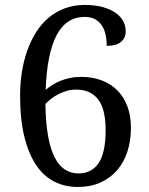

<svg xmlns="http://www.w3.org/2000/svg" viewBox="-20 -744 599 774"><path d="M321.8 -675.8Q246.6 -675.8 208 -601.8Q169.4 -527.8 164.1 -381.8Q176.3 -392.1 191.2 -401.6Q206.1 -411.1 223.6 -418.2Q241.2 -425.3 262 -429.7Q282.7 -434.1 307.1 -434.1Q353 -434.1 390.1 -419.9Q427.2 -405.8 453.4 -379.4Q479.5 -353 493.7 -314.9Q507.8 -276.9 507.8 -229Q507.8 -176.3 493.4 -132.3Q479 -88.4 451.4 -56.9Q423.8 -25.4 384 -7.8Q344.2 9.8 293 9.8Q243.2 9.8 200.7 -11Q158.2 -31.7 127.2 -76.4Q96.2 -121.1 78.6 -191.2Q61 -261.2 61 -359.9Q61 -407.2 68.1 -452.6Q75.2 -498 89.4 -538.6Q103.5 -579.1 125 -613.3Q146.5 -647.5 175.5 -672.1Q204.6 -696.8 241.2 -710.4Q277.8 -724.1 321.8 -724.1Q363.8 -724.1 394.8 -715.3Q425.8 -706.5 446.3 -691.9Q466.8 -677.2 476.8 -658.2Q486.8 -639.2 486.8 -619.1Q486.8 -590.3 467.3 -574.7Q447.8 -559.1 410.2 -559.1Q410.2 -583.5 405.5 -604.7Q400.9 -626 390.1 -641.8Q379.4 -657.7 362.8 -666.7Q346.2 -675.8 321.8 -675.8ZM287.1 -382.8Q267.6 -382.8 249.5 -377.7Q231.4 -372.6 215.6 -364.5Q199.7 -356.4 186.5 -345.9Q173.3 -335.4 163.1 -325.2Q164.1 -250 173.6 -196.8Q183.1 -143.6 200.2 -109.9Q217.3 -76.2 241.7 -60.5Q266.1 -44.9 295.9 -44.9Q349.6 -44.9 377.7 -86.7Q405.8 -128.4 405.8 -219.2Q405.8 -304.7 375.2 -343.8Q344.7 -382.8 287.1 -382.8Z"/></svg>

Font: Sahl Naskh
Style: Regular
Weight: 400
Designer: Pascal Zoghbi
Version: Version 1.001